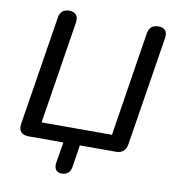

<svg xmlns="http://www.w3.org/2000/svg" viewBox="-94 -794 948 1045"><g transform="rotate(10 380.0 -272.0)"><path d="M317 168Q294 168 284 153.5Q274 139 278 114L297 0H104Q76 0 62 -15.5Q48 -31 53 -60L149 -663Q156 -712 205 -712Q231 -712 243 -697Q255 -682 251 -654L161 -87H550L641 -664Q649 -712 697 -712Q752 -712 743 -654L647 -51Q638 0 588 0H388L369 122Q361 168 317 168Z"/></g></svg>

Font: Nunito SemiBold
Style: Italic
Weight: 600
Italic angle: -9°
Designer: Vernon Adams
Foundry: Vernon Adams
Version: Version 3.601; ttfautohint (v1.8.2.53-6de2)